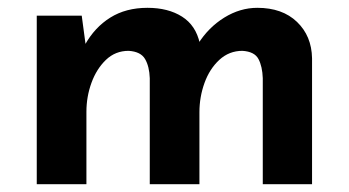

<svg xmlns="http://www.w3.org/2000/svg" viewBox="-20 -471 892 491"><path d="M189 -431 200 -349 197 -356Q222 -401 262 -426Q302 -451 357 -451Q410 -451 445.5 -428.5Q481 -406 491 -360L486 -358Q513 -401 553.5 -426Q594 -451 638 -451Q702 -451 739.5 -415Q777 -379 778 -322V0H652V-271Q651 -301 641 -320Q631 -339 600 -341Q566 -341 541 -318Q516 -295 503 -259Q490 -223 490 -184V0H363V-271Q362 -301 351 -320Q340 -339 309 -341Q275 -341 251 -318Q227 -295 214 -259.5Q201 -224 201 -185V0H74V-431Z"/></svg>

Font: Reem Kufi Fun SemiBold
Style: Regular
Weight: 600
Designer: Khaled Hosny
Version: Version 1.005